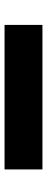

<svg xmlns="http://www.w3.org/2000/svg" viewBox="290 -288 202 821"><g transform="rotate(90 390.5 122.0)"><path d="M87 41H705V203H87Z"/></g></svg>

Font: Parkinsans
Style: Bold
Weight: 700
Designer: Red Stone, Indian Type Foundry
Foundry: Indian Type Foundry
Version: Version 1.000